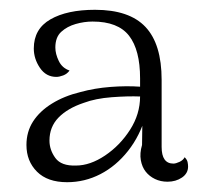

<svg xmlns="http://www.w3.org/2000/svg" viewBox="-20 -731 412 392"><path d="M322 -360Q308 -360 296.5 -365.5Q285 -371 277.5 -380.5Q270 -390 267.5 -404Q265 -418 270 -435L271 -507L278 -496Q266 -454 241.5 -423Q217 -392 185 -375.5Q153 -359 117 -359Q77 -359 55.5 -380.5Q34 -402 34 -435Q34 -462 47.5 -483Q61 -504 86 -519.5Q111 -535 144 -543Q173 -551 205.5 -553.5Q238 -556 266 -554V-571Q266 -629 243.5 -658Q221 -687 169 -687Q152 -687 134.5 -682Q117 -677 105 -666Q93 -655 93 -634Q93 -621 100 -606.5Q107 -592 122 -587Q117 -580 109 -577Q101 -574 95 -574Q74 -574 61.5 -592.5Q49 -611 49 -632Q49 -672 83 -691.5Q117 -711 174 -711Q244 -711 277 -676Q310 -641 310 -568V-431Q310 -397 334 -397Q339 -397 346.5 -400.5Q354 -404 357 -410Q362 -405 363 -400Q364 -395 364 -391Q364 -377 351.5 -368.5Q339 -360 322 -360ZM135 -393Q164 -393 194.5 -413.5Q225 -434 245.5 -466Q266 -498 266 -534Q241 -535 208 -532.5Q175 -530 151 -521Q118 -510 99.5 -491Q81 -472 81 -444Q81 -425 93 -408.5Q105 -392 135 -393Z"/></svg>

Font: Arima Thin Light
Style: Regular
Weight: 300
Version: Version 1.100